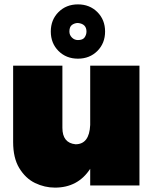

<svg xmlns="http://www.w3.org/2000/svg" viewBox="-20 -847 712 877"><path d="M231 10Q184 10 140.2 -11Q96.5 -32 67.5 -80Q40 -126 40 -198V-547H265V-263Q265 -194 325 -188Q388 -188 392 -276V-547H617V0H392V-76Q336 10 231 10ZM336 -579Q282.5 -579 247.2 -614.2Q212 -649.5 212 -703Q212 -756.5 247.2 -791.8Q282.5 -827 336 -827Q389.5 -827 424.8 -791.8Q460 -756.5 460 -703Q460 -649.5 424.8 -614.2Q389.5 -579 336 -579ZM336 -664Q358 -664 366.5 -676.2Q375 -688.5 375 -703Q375 -738 336 -742Q321.5 -742 309.2 -733.5Q297 -725 297 -703Q297 -687 308.5 -675.5Q320 -664 336 -664Z"/></svg>

Font: Argentum Novus Black
Style: Regular
Weight: 900
Designer: Julieta Ulanovsky (font) & Cristiano Sobral (main changes)
Foundry: Julieta Ulanovsky (font) & Cristiano Sobral (main changes)
Version: Version 3.00;November 27, 2020;FontCreator 13.0.0.2655 64-bi